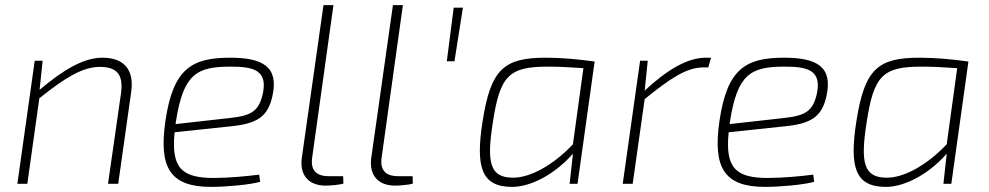

<svg xmlns="http://www.w3.org/2000/svg" viewBox="-20 -720 3875 752"><path d="M381 -494C307 -494 227 -446 135 -368L147 -482H116L48 0H87L134 -335C234 -415 303 -458 371 -458C437 -458 464 -429 454 -355L403 0H443L494 -361C506 -448 465 -494 381 -494Z M881 -494C730 -494 658 -450 628 -247C601 -62 647 12 807 12C862 12 958 4 999 -8L995 -36C950 -30 875 -23 818 -23C695 -23 649 -59 664 -202L881 -225C985 -235 1029 -261 1047 -344C1073 -460 1007 -494 881 -494ZM1008 -347C992 -284 963 -267 882 -258L668 -234C668 -238 668 -241 669 -244C698 -430 750 -459 883 -459C971 -459 1032 -447 1008 -347Z M1286 -700H1247L1162 -101C1153 -33 1190 7 1255 7C1273 7 1311 4 1325 -1L1324 -30H1267C1218 -30 1195 -54 1203 -105Z M1558 -700H1519L1434 -101C1425 -33 1462 7 1527 7C1545 7 1583 4 1597 -1L1596 -30H1539C1490 -30 1467 -54 1475 -105Z M1793 -690H1757L1730 -480H1760Z M2118 -494C1953 -494 1902 -449 1870 -244C1842 -64 1866 12 1986 12C2056 12 2150 -34 2224 -118L2211 0H2242L2309 -479C2245 -488 2179 -494 2118 -494ZM2224 -155C2144 -70 2054 -24 1990 -24C1898 -24 1886 -83 1910 -239C1938 -423 1972 -459 2126 -459C2167 -459 2208 -457 2265 -453Z M2744 -494C2672 -494 2592 -446 2505 -365L2517 -482H2487L2419 0H2458L2505 -332C2603 -411 2668 -456 2735 -456H2754L2765 -494Z M3051 -494C2900 -494 2828 -450 2798 -247C2771 -62 2817 12 2977 12C3032 12 3128 4 3169 -8L3165 -36C3120 -30 3045 -23 2988 -23C2865 -23 2819 -59 2834 -202L3051 -225C3155 -235 3199 -261 3217 -344C3243 -460 3177 -494 3051 -494ZM3178 -347C3162 -284 3133 -267 3052 -258L2838 -234C2838 -238 2838 -241 2839 -244C2868 -430 2920 -459 3053 -459C3141 -459 3202 -447 3178 -347Z M3582 -494C3417 -494 3366 -449 3334 -244C3306 -64 3330 12 3450 12C3520 12 3614 -34 3688 -118L3675 0H3706L3773 -479C3709 -488 3643 -494 3582 -494ZM3688 -155C3608 -70 3518 -24 3454 -24C3362 -24 3350 -83 3374 -239C3402 -423 3436 -459 3590 -459C3631 -459 3672 -457 3729 -453Z"/></svg>

Font: Exo 2 Extra Light
Style: Italic
Weight: 250
Italic angle: -8°
Designer: Natanael Gama
Version: Version 1.001;PS 001.001;hotconv 1.0.88;makeotf.lib2.5.64775